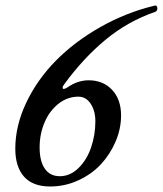

<svg xmlns="http://www.w3.org/2000/svg" viewBox="-20 -658 588 693"><path d="M161.1 15.1Q97.7 15.1 66.4 -20.8Q35.2 -56.6 35.2 -121.1Q35.2 -204.1 74.7 -287.4Q114.3 -370.6 181.6 -439Q249 -507.3 341.3 -559.8Q433.6 -612.3 536.1 -637.2Q538.1 -638.2 540 -638.2Q547.9 -638.2 547.9 -627Q547.9 -618.2 540 -615.2Q441.4 -581.1 361.3 -514.9Q281.2 -448.7 211.9 -354Q206.1 -346.7 206.1 -341.8Q206.1 -336.9 210 -336.9Q213.9 -336.9 222.2 -341.8Q259.8 -368.2 299.8 -368.2Q352.5 -368.2 384.8 -333.5Q417 -298.8 417 -241.2Q417 -193.8 397.5 -147.7Q377.9 -101.6 344.5 -65.4Q311 -29.3 262.7 -7.1Q214.4 15.1 161.1 15.1ZM195.8 -22Q233.4 -22 263.4 -51.5Q293.5 -81.1 308.8 -126Q324.2 -170.9 324.2 -220.2Q324.2 -257.8 307.4 -283.4Q290.5 -309.1 263.2 -309.1Q223.1 -309.1 190.4 -283Q157.7 -256.8 140.4 -215.1Q123 -173.3 123 -126Q123 -76.2 141.8 -49.1Q160.6 -22 195.8 -22Z"/></svg>

Font: Junicode SmCond Medium
Style: Italic
Weight: 500
Width: 4
Italic angle: -11°
Designer: Peter S. Baker
Version: Version 2.206